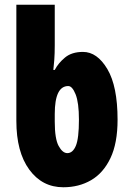

<svg xmlns="http://www.w3.org/2000/svg" viewBox="-20 -780 548 810"><path d="M247 10Q158 10 103.5 -64.5Q49 -139 49 -270V-760H211V-589Q211 -554 209 -527Q207 -500 205 -485H211Q226 -514 254.5 -537.5Q283 -561 330 -561Q390 -561 433 -488.5Q476 -416 476 -275Q476 -176 446 -113Q416 -50 364.5 -20Q313 10 247 10ZM264 -134Q287 -134 300 -165Q313 -196 313 -275Q313 -347 299 -382Q285 -417 268 -417Q211 -417 211 -299V-267Q211 -194 227.5 -164Q244 -134 264 -134Z"/></svg>

Font: Noto Sans ExtraCondensed Black
Style: Regular
Weight: 900
Width: 2
Designer: Monotype Design Team
Foundry: Monotype Imaging Inc.
Version: Version 2.013; ttfautohint (v1.8.4.7-5d5b)